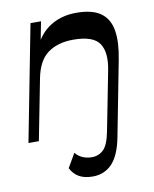

<svg xmlns="http://www.w3.org/2000/svg" viewBox="-86 -626 721 898"><g transform="rotate(-10 275.0 -177.0)"><path d="M282.8 206.5Q242.2 206.5 216.7 191.6Q191.2 176.6 177.3 148.6L215.8 82.4Q229.4 99.4 249.6 108.2Q269.8 116.9 293.5 116.9Q326.4 116.9 349.1 94.7Q371.7 72.4 383.6 10.3L404.4 -94.7L453.4 -91.1L427.3 43.8Q410.9 130.1 374.1 168.3Q337.3 206.5 282.8 206.5ZM12.4 0 119.1 -550.5H169.1L139.9 -399.8L135.4 -432.8Q162.8 -495.6 215.3 -528.3Q267.8 -561 337.3 -561Q414.9 -561 454.5 -531.7Q494.1 -502.4 502.9 -446.6Q511.8 -390.8 495.8 -310.1L435.8 0H385.7L437.9 -267.3Q455.1 -352.6 426 -396.1Q396.9 -439.6 302 -439.6Q228.7 -439.6 181.2 -405.2Q133.8 -370.7 118 -288L61.8 0Z"/></g></svg>

Font: Savate ExtraLight
Style: Italic
Weight: 200
Italic angle: -11°
Designer: Max Esnée
Foundry: Plomb Type
Version: Version 2.000